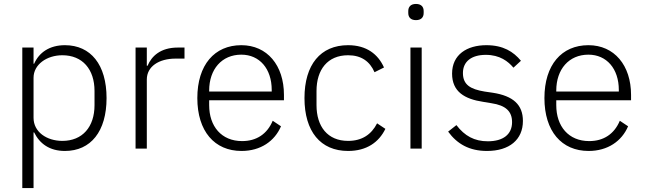

<svg xmlns="http://www.w3.org/2000/svg" viewBox="-20 -753 3270 973"><path d="M93 200H150V-82H153C181 -25 231 12 309 12C440 12 520 -87 520 -256C520 -425 440 -524 309 -524C231 -524 178 -487 153 -430H150V-512H93ZM296 -39C217 -39 150 -84 150 -156V-359C150 -426 217 -473 296 -473C398 -473 459 -402 459 -292V-220C459 -110 398 -39 296 -39Z M724 0V-350C724 -416 785 -456 870 -456H915V-512H881C793 -512 748 -468 728 -420H724V-512H667V0Z M1204 12C1301 12 1372 -38 1404 -113L1362 -141C1334 -74 1280 -38 1207 -38C1102 -38 1040 -113 1040 -220V-245H1419V-272C1419 -422 1334 -524 1203 -524C1067 -524 980 -424 980 -256C980 -88 1067 12 1204 12ZM1203 -476C1295 -476 1357 -405 1357 -297V-289H1040V-294C1040 -402 1104 -476 1203 -476Z M1744 12C1838 12 1900 -32 1933 -100L1891 -128C1862 -71 1814 -39 1744 -39C1640 -39 1584 -112 1584 -220V-292C1584 -400 1640 -473 1744 -473C1811 -473 1854 -442 1878 -387L1926 -411C1896 -478 1838 -524 1744 -524C1604 -524 1523 -425 1523 -256C1523 -87 1604 12 1744 12Z M2088 -651C2115 -651 2127 -666 2127 -687V-697C2127 -718 2115 -733 2088 -733C2061 -733 2049 -718 2049 -697V-687C2049 -666 2061 -651 2088 -651ZM2060 0H2117V-512H2060Z M2448 12C2561 12 2630 -45 2630 -140C2630 -222 2581 -267 2477 -283L2436 -289C2363 -301 2326 -324 2326 -383C2326 -441 2369 -475 2442 -475C2513 -475 2555 -442 2582 -410L2620 -445C2582 -491 2530 -524 2445 -524C2346 -524 2271 -476 2271 -380C2271 -288 2335 -251 2428 -237L2470 -230C2544 -219 2575 -188 2575 -134C2575 -72 2530 -37 2452 -37C2384 -37 2335 -64 2293 -119L2251 -86C2297 -23 2359 12 2448 12Z M2963 12C3060 12 3131 -38 3163 -113L3121 -141C3093 -74 3039 -38 2966 -38C2861 -38 2799 -113 2799 -220V-245H3178V-272C3178 -422 3093 -524 2962 -524C2826 -524 2739 -424 2739 -256C2739 -88 2826 12 2963 12ZM2962 -476C3054 -476 3116 -405 3116 -297V-289H2799V-294C2799 -402 2863 -476 2962 -476Z"/></svg>

Font: IBM Plex Arabic Light
Style: Regular
Weight: 300
Designer: Mike Abbink, Paul van der Laan, Pieter van Rosmalen, Wael Morcos, Khajak Apelian
Foundry: Bold Monday
Version: Version 1.0